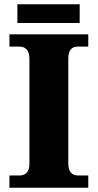

<svg xmlns="http://www.w3.org/2000/svg" viewBox="-20 -874 455 894"><path d="M24 -57H72Q92 -57 104.5 -70Q117 -83 117 -113V-598Q117 -630 104.5 -643.5Q92 -657 72 -657H24V-714H391V-657H342Q321 -657 309.5 -644Q298 -631 298 -598V-114Q298 -84 310 -70.5Q322 -57 342 -57H391V0H24ZM61 -854H351V-767H61Z"/></svg>

Font: Noto Serif ExtraBold
Style: Regular
Weight: 800
Designer: Monotype Design Team
Foundry: Monotype Imaging Inc.
Version: Version 1.001